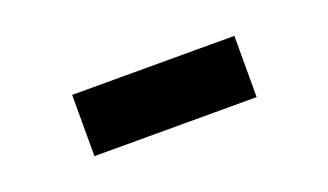

<svg xmlns="http://www.w3.org/2000/svg" viewBox="-30 -804 559 327"><g transform="rotate(-20 250.0 -640.5)"><path d="M103 -585V-696H397V-585Z"/></g></svg>

Font: Radio Canada Condensed
Style: Bold
Weight: 700
Width: 3
Designer: Charles Daoud, Etienne Aubert Bonn, Alexandre Saumier Demers, Jacques Le Bailly
Foundry: Radio-Canada
Version: Version 2.104; ttfautohint (v1.8.4.7-5d5b);gftools[0.9.28.de